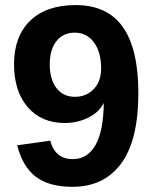

<svg xmlns="http://www.w3.org/2000/svg" viewBox="-20 -718 596 748"><path d="M519 -355Q519 -171.9 452.1 -81.1Q385.3 9.8 262.2 9.8Q171.4 9.8 119.9 -29.1Q68.4 -67.9 46.9 -151.9L175.8 -169.9Q194.8 -98.1 263.7 -98.1Q321.3 -98.1 352.3 -153.3Q383.3 -208.5 384.3 -316.9Q365.7 -280.3 323.5 -259.5Q281.2 -238.8 232.4 -238.8Q141.6 -238.8 88.1 -300.5Q34.7 -362.3 34.7 -467.8Q34.7 -576.2 97.4 -637.2Q160.2 -698.2 274.9 -698.2Q398.4 -698.2 458.7 -612.5Q519 -526.9 519 -355ZM374 -451.2Q374 -515.1 345.9 -553Q317.9 -590.8 271.5 -590.8Q226.1 -590.8 200 -557.9Q173.8 -524.9 173.8 -466.8Q173.8 -409.7 199.7 -375.2Q225.6 -340.8 272 -340.8Q315.9 -340.8 345 -370.8Q374 -400.9 374 -451.2Z"/></svg>

Font: TypoPRO Liberation Sans
Style: Bold
Weight: 700
Designer: Steve Matteson
Foundry: Ascender Corporation
Version: Version 2.00.1